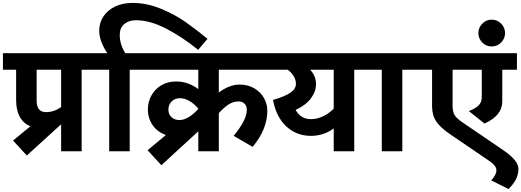

<svg xmlns="http://www.w3.org/2000/svg" viewBox="-40 -1032 3557 1310"><path d="M611 -556H517V0H377V-184L143 29L49 -73L167 -170Q70 -212 70 -350V-556H-20V-669H611ZM377 -556H210V-345Q210 -267 274 -267Q328 -267 377 -301Z M777 -794Q777 -729 815 -669H939V-556H845V0H705V-556H591V-669H692Q637 -752 637 -822Q637 -877 665.5 -920Q694 -963 745.5 -987.5Q797 -1012 864 -1012Q962 -1012 1057.5 -972.5Q1153 -933 1225 -882.5Q1297 -832 1376 -767L1312 -692Q1205 -779 1094 -836.5Q983 -894 887 -894Q839 -894 808 -868Q777 -842 777 -794Z M1453 -556V-401Q1526 -455 1594 -455Q1652 -455 1695 -429.5Q1738 -404 1761 -363Q1784 -322 1784 -277Q1784 -151 1684 -30L1554 -105Q1644 -214 1644 -282Q1644 -309 1628.5 -324.5Q1613 -340 1587 -340Q1552 -340 1520 -319.5Q1488 -299 1453 -260V0H1313V-136L1061 95L967 -7L1092 -111Q1035 -130 1002 -177.5Q969 -225 969 -284Q969 -337 993 -380.5Q1017 -424 1060.5 -450Q1104 -476 1161 -476Q1207 -476 1246 -461Q1285 -446 1313 -424V-556H919V-669H1813V-556ZM1109 -284Q1109 -253 1129.5 -233Q1150 -213 1184 -213Q1216 -213 1249.5 -234Q1283 -255 1313 -289V-291Q1286 -323 1253.5 -342.5Q1221 -362 1188 -362Q1154 -362 1131.5 -340Q1109 -318 1109 -284Z M2471 -556H2377V0H2237V-156Q2206 -132 2165.5 -118.5Q2125 -105 2082 -105Q1983 -105 1913.5 -169.5Q1844 -234 1823 -350Q1907 -375 1943 -400.5Q1979 -426 1979 -460Q1979 -512 1924 -556H1793V-669H2471ZM2237 -556H2076Q2116 -514 2116 -458Q2116 -407 2081 -360.5Q2046 -314 1977 -282Q2012 -219 2082 -219Q2122 -219 2163 -238Q2204 -257 2237 -291Z M2799 -556H2705V0H2565V-556H2451V-669H2799Z M3497 120Q3497 157 3481.5 189Q3466 221 3430 258L3312 199Q3330 178 3338.5 161.5Q3347 145 3347 129Q3347 111 3330 92.5Q3313 74 3275 50L3034 -114Q2966 -160 2937 -202.5Q2908 -245 2908 -307V-556H2779V-669H3487V-556H3387V-339Q3387 -244 3266 -189L3159 -274Q3203 -291 3225 -312.5Q3247 -334 3247 -368V-556H3048V-310Q3048 -268 3062.5 -245.5Q3077 -223 3114 -198L3390 -10Q3446 28 3471.5 59.5Q3497 91 3497 120Z M3315 -898Q3352 -898 3379 -871Q3406 -844 3406 -806Q3406 -769 3379 -742Q3352 -715 3315 -715Q3277 -715 3250.5 -742Q3224 -769 3224 -806Q3224 -844 3251 -871Q3278 -898 3315 -898Z"/></svg>

Font: Martel Sans ExtraBold
Style: Regular
Weight: 800
Designer: Dan Reynolds and Mathieu Réguer
Foundry: Dan Reynolds and Mathieu Réguer
Version: Version 1.002; ttfautohint (v1.1) -l 5 -r 5 -G 72 -x 0 -D la